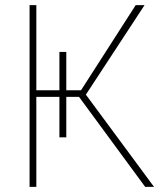

<svg xmlns="http://www.w3.org/2000/svg" viewBox="-20 -731 637 751"><path d="M239.3 -352.1V-193.8H212.4V-352.1H122.1V0H95.7V-710.9H122.1V-377.9H212.4V-527.8H239.3V-377.9H296.9L510.7 -710.9H545.4L315.9 -360.8L582.5 0H547.9L289.1 -352.1Z"/></svg>

Font: Roboto-Thin
Style: Regular
Weight: 250
Designer: Google
Version: Version 1.100141; 2013; ttfautohint (v0.94.14-c901) -l 8 -r 